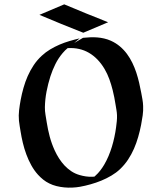

<svg xmlns="http://www.w3.org/2000/svg" viewBox="-20 -836 758 875"><path d="M317.9 -639.9 358.2 -663.6Q374 -665.3 390.3 -666Q406.5 -666.7 422.6 -665.5Q438.7 -664.3 454.5 -660.6Q470.2 -657 485.1 -650.4Q508.3 -639.9 526.5 -624.5Q544.7 -609.1 558.6 -590.3Q572.5 -571.5 583 -549.9Q593.5 -528.3 601.1 -505.4Q608.6 -482.4 614.1 -458.9Q619.6 -435.3 623.8 -412.4Q626.5 -397.5 629.2 -382.7Q631.8 -367.9 632.3 -352.8Q633.3 -331.3 630.2 -309.6Q627.2 -287.8 623 -266.8Q617.7 -239.3 609.7 -211.7Q601.8 -184.1 590.5 -158.1Q579.1 -132.1 563.5 -108.5Q547.9 -85 527.1 -65.2Q509.8 -48.8 487.8 -35.8Q465.8 -22.7 441.7 -12.8Q417.5 -2.9 392.6 4Q367.7 11 345 15.1Q328.4 18.1 310.1 18.9Q291.7 19.8 273.4 18.1Q255.1 16.4 237.4 12Q219.7 7.6 204.6 0Q189.9 -7.1 177.1 -17.3Q164.3 -27.6 153.3 -39.6Q135.7 -59.1 122.6 -82.9Q109.4 -106.7 99.9 -132.7Q90.3 -158.7 84 -185.4Q77.6 -212.2 73.7 -237.5Q71.8 -249.8 69.7 -261.7Q67.6 -273.7 66.4 -285.9Q64.2 -310.1 67 -333.6Q69.8 -357.2 74.2 -380.9Q79.3 -408.4 87.2 -436Q95 -463.6 106.4 -489.5Q117.9 -515.4 133.5 -538.9Q149.2 -562.5 170.4 -582Q188 -598.4 208.5 -610.7Q229 -623 251.2 -632.6Q273.4 -642.1 296.6 -648.9Q319.8 -655.8 342.8 -661.1ZM456.3 -522Q427.2 -571 385 -595.5Q342.8 -619.9 288.3 -616.7Q282 -611.6 277 -606.6Q272 -601.6 265.6 -594.2Q245.8 -570.8 232.4 -543.8Q219 -516.8 209.7 -488Q199 -454.3 192.1 -418.8Q185.3 -383.3 184.6 -347.7Q184.3 -330.1 187.3 -313.1Q190.2 -296.1 192.9 -278.8Q198 -246.1 206.5 -213.9Q215.1 -181.6 229 -151.1Q237.5 -132.3 248.8 -114.6Q260 -96.9 274 -81.9Q288.1 -66.9 305.2 -55.5Q322.3 -44.2 342.8 -38.3Q356.7 -34.2 371 -32.1Q385.3 -30 399.9 -30.5L409.9 -31Q411.1 -32 412.4 -33Q413.6 -33.9 414.8 -35.2Q427 -46.1 436.6 -58.6Q446.3 -71 454.6 -85Q465.8 -104 474.6 -124.9Q483.4 -145.8 490 -167.5Q496.6 -189.2 501.3 -211.4Q506.1 -233.6 509 -255.6Q511 -269.5 512.3 -283.6Q513.7 -297.6 513.2 -311.5Q512.7 -323.2 510.7 -334.8Q508.8 -346.4 506.8 -358.2Q504.2 -375.2 500.9 -392Q497.6 -408.7 493.4 -425.5Q487.1 -450.7 478.3 -475.1Q469.5 -499.5 456.3 -522ZM272.7 -816.2Q322.8 -794.9 372.4 -774.8Q422.1 -754.6 472.7 -734.6L359.6 -686.8Q309.1 -706.8 259.3 -726.9Q209.5 -747.1 159.7 -768.3ZM309.1 -627.7H308.8L306.6 -627Q307.6 -627.2 308.1 -627.4Q308.6 -627.7 309.1 -627.7Z"/></svg>

Font: Autopia
Style: Bold
Weight: 700
Designer: Antoine Gelgon
Foundry: Antoine Gelgon
Version: 001.000